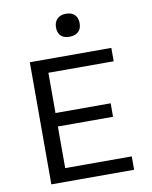

<svg xmlns="http://www.w3.org/2000/svg" viewBox="-94 -944 803 1014"><g transform="rotate(-10 307.0 -437.0)"><path d="M328.1 -751Q298.3 -751 282.2 -766.6Q266.1 -782.2 266.1 -812Q266.1 -839.8 283 -856.9Q299.8 -874 329.1 -874Q360.4 -874 376.7 -857.9Q393.1 -841.8 393.1 -812Q393.1 -782.2 375.7 -766.6Q358.4 -751 328.1 -751ZM98.1 -654.8H535.2V-583H185.1V-367.2H481V-294.9H185.1V-71.8H542V0H98.1Z"/></g></svg>

Font: IntelOne Mono
Style: Regular
Weight: 400
Designer: Fred Shallcrass
Foundry: Frere-Jones Type LLC
Version: Version 1.200;hotconv 1.1.0;makeotfexe 2.6.0;FJTRelease1.2